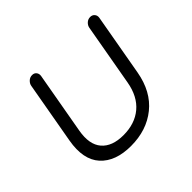

<svg xmlns="http://www.w3.org/2000/svg" viewBox="-127 -662 822 822"><g transform="rotate(-45 284.0 -250.5)"><path d="M505.9 -507.8Q518.6 -507.8 525.9 -499Q533.2 -490.2 531.2 -477.5L481.4 -196.3Q463.9 -97.7 398.9 -45.4Q334 6.8 239.3 6.8Q145.5 6.8 98.6 -44.9Q51.8 -96.7 69.3 -196.3L119.1 -477.5Q121.1 -489.3 130.9 -498.5Q140.6 -507.8 154.3 -507.8Q167 -507.8 173.8 -499Q180.7 -490.2 178.7 -477.5L128.9 -196.3Q116.2 -124 148.4 -86.4Q180.7 -48.8 249 -48.8Q318.4 -48.8 363.3 -86.4Q408.2 -124 420.9 -196.3L470.7 -477.5Q472.7 -489.3 482.4 -498.5Q492.2 -507.8 505.9 -507.8Z"/></g></svg>

Font: Quicksand
Style: Italic
Weight: 400
Designer: Andrew Paglinawan
Foundry: Andrew Paglinawan
Version: Version 3.006